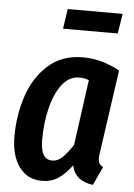

<svg xmlns="http://www.w3.org/2000/svg" viewBox="-54 -790 589 846"><g transform="rotate(5 240.5 -367.0)"><path d="M460 -499 408 -136Q405 -118 405 -105Q405 -92 410 -83.5Q415 -75 427 -69L389 13Q309 3 295 -65Q266 -26 235.5 -5.5Q205 15 164 15Q99 15 62.5 -35Q26 -85 26 -170Q26 -263 54 -348Q82 -433 143 -488Q204 -543 297 -543Q380 -543 460 -499ZM149 -168Q149 -120 162 -99Q175 -78 201 -78Q225 -78 245.5 -97.5Q266 -117 291 -155L331 -445Q312 -453 290 -453Q243 -453 211.5 -411Q180 -369 164.5 -303.5Q149 -238 149 -168ZM440 -661H198L211 -749H454Z"/></g></svg>

Font: Fira Sans Extra Condensed Medium
Style: Italic
Weight: 500
Width: 3
Italic angle: -8°
Designer: Carrois Corporate & Edenspiekermann AG
Foundry: Carrois Corporate GbR & Edenspiekermann AG
Version: Version 4.203